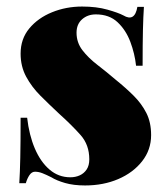

<svg xmlns="http://www.w3.org/2000/svg" viewBox="-20 -553 512 587"><path d="M231 -533Q275 -533 308.5 -523.5Q342 -514 357 -506Q392 -485 400 -532H420Q418 -503 417 -461.5Q416 -420 416 -352H396Q392 -389 378.5 -425Q365 -461 339.5 -485Q314 -509 273 -509Q248 -509 231 -494Q214 -479 214 -453Q214 -423 232 -399.5Q250 -376 278 -354.5Q306 -333 334 -309Q365 -284 389 -260Q413 -236 427.5 -207.5Q442 -179 442 -140Q442 -95 414.5 -60Q387 -25 341.5 -5.5Q296 14 240 14Q205 14 179 6.5Q153 -1 137 -11Q121 -19 109.5 -23.5Q98 -28 87 -28Q77 -28 70 -17.5Q63 -7 59 7H39Q41 -25 42 -71Q43 -117 43 -193H63Q69 -140 86.5 -99Q104 -58 131.5 -34.5Q159 -11 195 -11Q211 -11 224 -17Q237 -23 245 -35Q253 -47 253 -66Q253 -110 226.5 -140Q200 -170 160 -206Q130 -234 103.5 -260.5Q77 -287 60 -318.5Q43 -350 43 -389Q43 -434 69.5 -466Q96 -498 139 -515.5Q182 -533 231 -533Z"/></svg>

Font: Playfair Display Black
Style: Regular
Weight: 900
Designer: Claus Eggers Sørensen
Foundry: Claus Eggers Sørensen
Version: Version 1.203